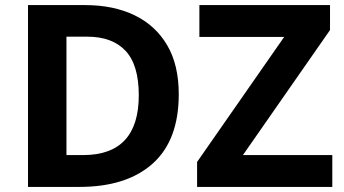

<svg xmlns="http://www.w3.org/2000/svg" viewBox="-20 -734 1349 754"><path d="M682 -364Q682 -183 579.5 -91.5Q477 0 292 0H90V-714H314Q426 -714 508.5 -674Q591 -634 636.5 -556.5Q682 -479 682 -364ZM525 -360Q525 -479 473 -534.5Q421 -590 322 -590H241V-125H306Q525 -125 525 -360ZM1285 0H754V-98L1096 -589H763V-714H1276V-616L934 -125H1285Z"/></svg>

Font: Noto IKEA Latin
Style: Bold
Weight: 700
Designer: Monotype Design Team
Foundry: Monotype Imaging Inc.
Version: Version 1.0